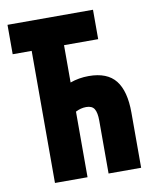

<svg xmlns="http://www.w3.org/2000/svg" viewBox="-81 -775 663 836"><g transform="rotate(-10 250.0 -357.0)"><path d="M94 0V-584H10V-714H388V-584H237V-419Q276 -433 319 -433Q401 -433 438 -386Q475 -339 475 -244V0H331V-234Q331 -269 321 -285.5Q311 -302 285 -302Q261 -302 238 -290V0Z"/></g></svg>

Font: Noto Sans Mono ExtraCondensed Black
Style: Regular
Weight: 900
Width: 2
Designer: Monotype Design Team
Foundry: Monotype Imaging Inc.
Version: Version 2.014